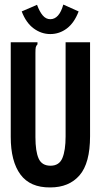

<svg xmlns="http://www.w3.org/2000/svg" viewBox="-20 -808 440 840"><path d="M200 12Q112 13 69.5 -44.5Q27 -102 27 -209V-623H144V-614Q138 -608 136.5 -601Q135 -594 135 -577V-208Q135 -146 149 -114.5Q163 -83 201 -83Q239 -83 253 -116.5Q267 -150 267 -211V-623H374V-212Q374 -94 328 -41Q282 12 200 12ZM257 -788 324 -758Q305 -708 272.5 -683.5Q240 -659 200 -659Q161 -659 127.5 -683.5Q94 -708 75 -758L142 -787Q153 -757 167 -740.5Q181 -724 200 -724Q239 -724 257 -788Z"/></svg>

Font: Inconsolata Condensed ExtraBold
Style: Regular
Weight: 800
Width: 3
Monospace: yes
Designer: Raph Levien, Cyreal, Brenton Simpson
Foundry: Raph Levien, Cyreal, Google
Version: Version 3.001; ttfautohint (v1.8.2.53-6de2)